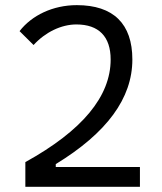

<svg xmlns="http://www.w3.org/2000/svg" viewBox="-20 -723 626 743"><path d="M78.1 0H521.5V-76.7H195.8V-87.9C393.1 -208.5 492.2 -342.3 492.2 -492.7C492.2 -630.9 418.9 -703.1 277.3 -703.1C184.6 -703.1 103 -663.6 55.7 -602.5L109.9 -548.8C155.3 -598.6 217.3 -628.4 275.4 -628.4C362.3 -628.4 408.2 -581.5 408.2 -492.7C408.2 -350.6 299.3 -217.8 78.1 -95.7Z"/></svg>

Font: Cascadia Mono PL SemiLight
Style: Regular
Weight: 350
Monospace: yes
Designer: Aaron Bell
Foundry: Saja Typeworks
Version: Version 2404.023